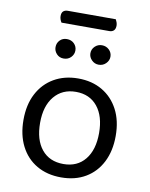

<svg xmlns="http://www.w3.org/2000/svg" viewBox="-89 -855 730 933"><g transform="rotate(10 276.5 -388.5)"><path d="M504 -231Q504 -157 476 -102Q448 -47 397 -17Q346 13 277 13Q208 13 156.5 -17Q105 -47 77 -102Q49 -157 49 -231Q49 -306 77.5 -360.5Q106 -415 157.5 -445Q209 -475 277 -475Q345 -475 396 -445Q447 -415 475.5 -360.5Q504 -306 504 -231ZM277 -409Q210 -409 170.5 -361.5Q131 -314 131 -231Q131 -147 169.5 -100Q208 -53 277 -53Q345 -53 383.5 -100.5Q422 -148 422 -231Q422 -314 383.5 -361.5Q345 -409 277 -409ZM239 -606Q239 -587 225 -572.5Q211 -558 189 -558Q168 -558 154.5 -572.5Q141 -587 141 -606Q141 -626 154.5 -640Q168 -654 189 -654Q211 -654 225 -640Q239 -626 239 -606ZM412 -606Q412 -587 397.5 -572.5Q383 -558 362 -558Q342 -558 327.5 -572.5Q313 -587 313 -606Q313 -626 327.5 -640Q342 -654 362 -654Q383 -654 397.5 -640Q412 -626 412 -606ZM385 -728H149Q145 -734 142 -742Q139 -750 139 -759Q139 -776 147.5 -783Q156 -790 169 -790H406Q409 -785 412 -776.5Q415 -768 415 -760Q415 -744 407 -736Q399 -728 385 -728Z"/></g></svg>

Font: Baloo Bhaijaan 2
Style: Regular
Weight: 400
Designer: Sanskriti Dholi, Noopur Datye and Ek Type
Foundry: Ek Type
Version: Version 1.701